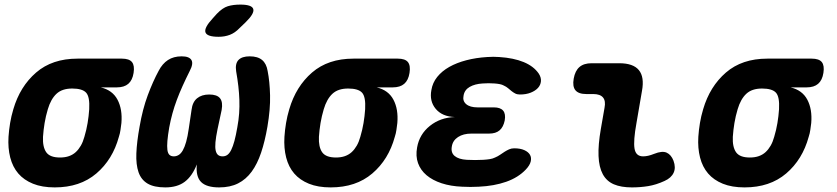

<svg xmlns="http://www.w3.org/2000/svg" viewBox="-20 -805 3640 835"><path d="M418 -425Q469 -413 491 -371.5Q513 -330 508 -270L504 -240Q502 -225 497 -210Q470 -111 399 -50.5Q328 10 218 10Q163 10 123.5 -6Q84 -22 59.5 -50.5Q35 -79 24.5 -120Q14 -161 17 -210Q19 -240 24 -270Q29 -300 38 -330Q67 -429 137 -489.5Q207 -550 317 -550H510Q542 -550 554 -535Q566 -520 561 -488Q556 -456 538 -440.5Q520 -425 488 -425ZM241 -120Q263 -120 280 -126Q297 -132 309.5 -143.5Q322 -155 331.5 -171.5Q341 -188 347 -210Q356 -240 361 -270Q366 -300 368 -330Q371 -384 354.5 -402Q338 -420 294 -420Q250 -420 225.5 -397Q201 -374 188 -330Q179 -300 174 -270Q169 -240 167 -210Q165 -166 181 -143Q197 -120 241 -120Z M1066 -560Q1101 -560 1120 -544Q1139 -528 1144 -496Q1153 -451 1154.5 -390.5Q1156 -330 1143 -254Q1132 -190 1115.5 -141Q1099 -92 1074.5 -58.5Q1050 -25 1015.5 -7.5Q981 10 933 10Q878 10 854.5 -13.5Q831 -37 836 -90Q816 -39 783.5 -14.5Q751 10 699 10Q650 10 622 -6.5Q594 -23 582.5 -56Q571 -89 573 -138.5Q575 -188 587 -254Q600 -330 622.5 -390.5Q645 -451 670 -497Q686 -528 710.5 -544Q735 -560 770 -560Q803 -560 812.5 -544Q822 -528 805 -496Q788 -462 774 -431Q760 -400 749 -370.5Q738 -341 730 -312Q722 -283 716 -251Q710 -216 708 -192Q706 -168 708 -153Q710 -138 717 -131.5Q724 -125 736 -125Q747 -125 757 -131Q767 -137 775 -151Q783 -165 789.5 -188Q796 -211 801 -246L813 -327Q817 -361 837 -377.5Q857 -394 890 -394Q924 -394 937 -377.5Q950 -361 944 -327L926 -243Q919 -209 917 -186.5Q915 -164 918 -150.5Q921 -137 928.5 -131Q936 -125 948 -125Q960 -125 969 -131.5Q978 -138 985.5 -153Q993 -168 999.5 -192Q1006 -216 1012 -251Q1018 -283 1020 -312Q1022 -341 1021 -370.5Q1020 -400 1016.5 -430.5Q1013 -461 1007 -495Q1002 -528 1017 -544Q1032 -560 1066 -560ZM1022 -683Q1002 -662 979.5 -653.5Q957 -645 931 -645Q880 -645 873.5 -664.5Q867 -684 905 -725L923 -745Q948 -771 971 -778Q994 -785 1025 -785Q1076 -785 1081.5 -765.5Q1087 -746 1048 -708Z M1618 -425Q1669 -413 1691 -371.5Q1713 -330 1708 -270L1704 -240Q1702 -225 1697 -210Q1670 -111 1599 -50.5Q1528 10 1418 10Q1363 10 1323.5 -6Q1284 -22 1259.5 -50.5Q1235 -79 1224.5 -120Q1214 -161 1217 -210Q1219 -240 1224 -270Q1229 -300 1238 -330Q1267 -429 1337 -489.5Q1407 -550 1517 -550H1710Q1742 -550 1754 -535Q1766 -520 1761 -488Q1756 -456 1738 -440.5Q1720 -425 1688 -425ZM1441 -120Q1463 -120 1480 -126Q1497 -132 1509.5 -143.5Q1522 -155 1531.5 -171.5Q1541 -188 1547 -210Q1556 -240 1561 -270Q1566 -300 1568 -330Q1571 -384 1554.5 -402Q1538 -420 1494 -420Q1450 -420 1425.5 -397Q1401 -374 1388 -330Q1379 -300 1374 -270Q1369 -240 1367 -210Q1365 -166 1381 -143Q1397 -120 1441 -120Z M2323 -485Q2334 -468 2332.5 -451.5Q2331 -435 2319.5 -422.5Q2308 -410 2288 -402Q2268 -394 2241 -394Q2229 -394 2220.5 -398.5Q2212 -403 2204.5 -409Q2197 -415 2189.5 -421.5Q2182 -428 2171 -433Q2164 -437 2154 -439Q2144 -441 2131 -442Q2118 -443 2105 -443Q2092 -443 2079 -442Q2045 -440 2022.5 -427Q2000 -414 1996 -389Q1991 -366 2007.5 -352Q2024 -338 2057 -338H2128Q2156 -338 2168 -324Q2180 -310 2175 -281Q2169 -252 2152.5 -238Q2136 -224 2107 -224H2030Q1995 -224 1972 -209Q1949 -194 1945 -168Q1940 -141 1957.5 -126.5Q1975 -112 2010 -110Q2028 -109 2046 -109Q2064 -109 2082 -110Q2098 -111 2110.5 -113Q2123 -115 2133 -120Q2145 -125 2155 -132Q2165 -139 2174.5 -145Q2184 -151 2194 -155.5Q2204 -160 2216 -160Q2243 -160 2260.5 -152Q2278 -144 2285 -131.5Q2292 -119 2288 -102.5Q2284 -86 2267 -68Q2234 -33 2181.5 -14.5Q2129 4 2062 7Q2044 8 2026 8Q2008 8 1990 7Q1940 5 1900.5 -8Q1861 -21 1835 -43Q1809 -65 1798 -95.5Q1787 -126 1794 -164Q1804 -221 1849.5 -257.5Q1895 -294 1958 -296Q1903 -298 1875 -331.5Q1847 -365 1856 -413Q1861 -445 1881.5 -470.5Q1902 -496 1934 -514Q1966 -532 2008 -543Q2050 -554 2099 -557Q2112 -558 2125.5 -558Q2139 -558 2151 -557Q2214 -553 2257.5 -535Q2301 -517 2323 -485Z M2748 -270Q2734 -193 2739.5 -159Q2745 -125 2777 -125Q2787 -125 2798.5 -127.5Q2810 -130 2825 -136Q2860 -150 2879.5 -141Q2899 -132 2909 -106Q2920 -76 2909.5 -53.5Q2899 -31 2870 -18Q2833 -1 2798.5 4.5Q2764 10 2728 10Q2681 10 2649.5 -3.5Q2618 -17 2601.5 -47.5Q2585 -78 2583 -126.5Q2581 -175 2593 -244L2609 -336Q2615 -366 2602.5 -381Q2590 -396 2560 -396H2530Q2496 -396 2482.5 -412.5Q2469 -429 2475 -463Q2481 -497 2500 -513.5Q2519 -530 2553 -530H2673Q2734 -530 2758.5 -500Q2783 -470 2772 -410Z M3418 -425Q3469 -413 3491 -371.5Q3513 -330 3508 -270L3504 -240Q3502 -225 3497 -210Q3470 -111 3399 -50.5Q3328 10 3218 10Q3163 10 3123.5 -6Q3084 -22 3059.5 -50.5Q3035 -79 3024.5 -120Q3014 -161 3017 -210Q3019 -240 3024 -270Q3029 -300 3038 -330Q3067 -429 3137 -489.5Q3207 -550 3317 -550H3510Q3542 -550 3554 -535Q3566 -520 3561 -488Q3556 -456 3538 -440.5Q3520 -425 3488 -425ZM3241 -120Q3263 -120 3280 -126Q3297 -132 3309.5 -143.5Q3322 -155 3331.5 -171.5Q3341 -188 3347 -210Q3356 -240 3361 -270Q3366 -300 3368 -330Q3371 -384 3354.5 -402Q3338 -420 3294 -420Q3250 -420 3225.5 -397Q3201 -374 3188 -330Q3179 -300 3174 -270Q3169 -240 3167 -210Q3165 -166 3181 -143Q3197 -120 3241 -120Z"/></svg>

Font: Maple Mono ExtraBold
Style: Italic
Weight: 800
Italic angle: -10°
Monospace: yes
Designer: subframe7536
Version: Version 7.200